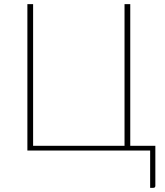

<svg xmlns="http://www.w3.org/2000/svg" viewBox="-20 -723 794 922"><path d="M726 -23V169Q726 179 716 179H701V0H111.5V-703H139V-23H578V-703H605.5V-23Z"/></svg>

Font: Lato 2
Style: Regular
Weight: 200
Designer: Lukasz Dziedzic with Adam Twardoch and Botio Nikoltchev
Foundry: tyPoland Lukasz Dziedzic
Version: Version 2.015; 2015-08-06; http://www.latofonts.com/